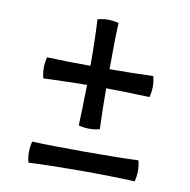

<svg xmlns="http://www.w3.org/2000/svg" viewBox="-66 -605 665 673"><g transform="rotate(10 266.5 -269.0)"><path d="M456 -298Q352 -302 301 -302Q301 -229 304 -157Q286 -152 267 -152Q249 -152 229 -157Q231 -204 233 -302Q182 -302 78 -298Q73 -316 73 -335Q73 -353 78 -373Q156 -370 233 -370Q233 -462 229 -535Q247 -540 266 -540Q284 -540 304 -535Q301 -480 301 -370Q378 -370 456 -373Q461 -355 461 -336Q461 -318 456 -298ZM73 -35Q73 -53 78 -73Q141 -70 267 -70Q393 -70 456 -73Q461 -55 461 -36Q461 -18 456 2Q372 -2 267 -2Q162 -2 78 2Q73 -16 73 -35Z"/></g></svg>

Font: Mirza
Style: Regular
Weight: 400
Designer: Arabic design by Kourosh Beigpour, Latin design by Eduardo Tunni, engineering by Lasse Fister
Version: Version 1.0010g